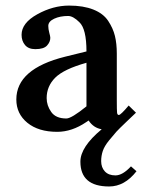

<svg xmlns="http://www.w3.org/2000/svg" viewBox="-20 -465 526 695"><path d="M293 -80.1V-237.8Q210.9 -214.8 179.9 -183.8Q148.9 -152.8 148.9 -109.9Q148.9 -83 165.5 -59.6Q182.1 -36.1 220.2 -36.1Q238.8 -36.1 293 -80.1ZM230 -444.8Q281.7 -444.8 317.9 -430.4Q354 -416 371.6 -389.4Q389.2 -362.8 396 -335Q402.8 -307.1 402.8 -271V-102.1Q402.8 -64.9 403.8 -56.9Q404.8 -48.8 410.2 -48.8Q417 -48.8 445.8 -83L472.2 -57.1Q466.3 -51.3 438.2 -24.7Q410.2 2 401.1 12Q392.1 22 375 43Q357.9 64 352.1 81.5Q346.2 99.1 346.2 118.2Q346.2 141.1 359.6 155.5Q373 169.9 397.9 169.9Q423.8 169.9 454.1 137.2L474.1 154.8Q431.2 210 375 210Q271 210 271 120.1Q271 66.9 348.1 2.9Q318.4 -2 300.8 -28.8L292 -22.9Q240.2 12.2 187 12.2Q119.1 12.2 79.1 -20.5Q39.1 -53.2 39.1 -105Q39.1 -215.8 215.8 -259.8L293 -278.8Q293 -360.8 267.1 -384.8Q245.1 -406.7 227.1 -407.2Q197.3 -407.2 176 -397.2Q154.8 -387.2 154.8 -371.1Q154.8 -359.9 158.4 -346.4Q162.1 -333 162.1 -328.1Q162.1 -313 150.1 -300Q138.2 -287.1 107.9 -287.1Q83 -287.1 70.6 -302Q58.1 -316.9 58.1 -338.9Q58.1 -381.8 115 -413.3Q171.9 -444.8 230 -444.8Z"/></svg>

Font: Linux Libertine
Style: Semibold
Weight: 600
Designer: Philipp H. Poll
Foundry: Philipp H. Poll
Version: Version 5.1.2 ; ttfautohint (v0.9)